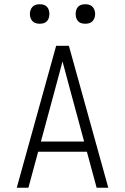

<svg xmlns="http://www.w3.org/2000/svg" viewBox="-20 -886 590 906"><path d="M59 0 245 -670H305L491 0H436L390 -170H160L114 0ZM377 -218 315 -447Q305 -484 295 -521.5Q285 -559 275 -596Q265 -559 255 -521.5Q245 -484 235 -447L173 -218ZM383 -774Q373 -774 364 -776.5Q355 -779 348.5 -786Q342 -793 339.5 -802Q337 -811 337 -820Q337 -829 339.5 -838Q342 -847 348.5 -854Q355 -861 364 -863.5Q373 -866 383 -866Q392 -866 401 -863.5Q410 -861 416.5 -854Q423 -847 426 -838Q429 -829 429 -820Q429 -811 426 -802Q423 -793 416.5 -786Q410 -779 401 -776.5Q392 -774 383 -774ZM167 -774Q158 -774 149 -776.5Q140 -779 133.5 -786Q127 -793 124 -802Q121 -811 121 -820Q121 -829 124 -838Q127 -847 133.5 -854Q140 -861 149 -863.5Q158 -866 167 -866Q177 -866 186 -863.5Q195 -861 201.5 -854Q208 -847 210.5 -838Q213 -829 213 -820Q213 -811 210.5 -802Q208 -793 201.5 -786Q195 -779 186 -776.5Q177 -774 167 -774Z"/></svg>

Font: Lode Dark
Style: Regular
Weight: 400
Monospace: yes
Designer: Belleve Invis
Foundry: Belleve Invis
Version: Version 29.2.0; ttfautohint (v1.8.3)